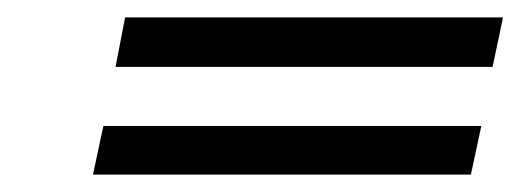

<svg xmlns="http://www.w3.org/2000/svg" viewBox="-20 -343 599 221"><path d="M559 -323 547 -266H113L124 -323ZM534 -198 522 -142H87L99 -198Z"/></svg>

Font: Libertinus Serif Semibold Italic
Style: Regular
Weight: 600
Italic angle: -11.5°
Designer: Philipp H. Poll, Khaled Hosny
Foundry: Caleb Maclennan
Version: Version 7.051;RELEASE